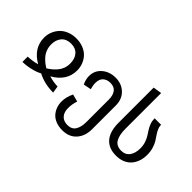

<svg xmlns="http://www.w3.org/2000/svg" viewBox="-124 -1234 1932 1932"><g transform="rotate(45 841.5 -268.5)"><path d="M57.1 -314.9Q57.1 -358.9 73.2 -399.2Q89.4 -439.5 118.7 -470.7Q147.9 -502 193.1 -520.5Q238.3 -539.1 293 -539.1Q347.7 -539.1 392.6 -521.2Q437.5 -503.4 466.6 -472.7Q495.6 -441.9 511.2 -401.6Q526.9 -361.3 526.9 -315.9Q526.9 -168.5 377 -83Q443.8 -63 501 -63L513.2 12.2Q389.6 12.2 291 -39.1Q254.9 -18.1 192.6 -2.9Q130.4 12.2 76.2 12.2V-63Q100.6 -63 138.9 -68.4Q177.2 -73.7 204.1 -83Q57.1 -167.5 57.1 -314.9ZM155.8 -314.9Q155.8 -285.2 164.3 -257.6Q172.9 -230 185.5 -209.7Q198.2 -189.5 217.5 -170.2Q236.8 -150.9 253.7 -137.9Q270.5 -125 292 -111.8Q318.8 -128.9 340.1 -146.2Q361.3 -163.6 382.8 -188.7Q404.3 -213.9 416.3 -246.3Q428.2 -278.8 428.2 -315.9Q428.2 -384.3 392.8 -424.6Q357.4 -464.8 293 -464.8Q228 -464.8 191.9 -424.3Q155.8 -383.8 155.8 -314.9Z M852.1 -539.1Q939 -539.1 994.9 -484.9Q1050.8 -430.7 1050.8 -340.8V-3.9Q1050.8 93.8 996.1 154.8Q941.4 215.8 845.2 215.8Q792.5 215.8 751.2 199Q710 182.1 685.3 153.6Q660.6 125 648.2 90.1Q635.7 55.2 635.7 16.1Q635.7 -49.8 668.9 -116.2L748 -95.2Q729 -40.5 729 16.1Q729 73.7 759 107.9Q789.1 142.1 845.2 142.1Q904.8 142.1 931.9 99.9Q959 57.6 959 -15.1V-335Q959 -394 933.3 -429.4Q907.7 -464.8 852.1 -464.8Q814.5 -464.8 789.3 -449Q764.2 -433.1 754.2 -410.4Q744.1 -387.7 744.1 -359.9Q744.1 -320.8 756.8 -279.8L673.8 -263.2Q649.9 -312 649.9 -360.8Q649.9 -439.5 708.3 -489.3Q766.6 -539.1 852.1 -539.1Z M1192.9 -240.2V-738.8L1284.7 -752.9V-247.1Q1284.7 -153.3 1314 -105.7Q1343.3 -58.1 1409.7 -58.1Q1468.8 -58.1 1499.8 -99.9Q1530.8 -141.6 1530.8 -212.9Q1530.8 -253.9 1519 -289.1Q1507.3 -324.2 1490.7 -350.3Q1474.1 -376.5 1457.8 -401.6Q1441.4 -426.8 1429.7 -458.7Q1418 -490.7 1418 -526.9H1509.8Q1509.8 -499 1521.7 -472.4Q1533.7 -445.8 1550.8 -421.6Q1567.9 -397.5 1585 -369.9Q1602.1 -342.3 1614 -301.8Q1626 -261.2 1626 -212.9Q1626 -166 1612.5 -125.5Q1599.1 -85 1572.8 -53.5Q1546.4 -22 1504.4 -3.9Q1462.4 14.2 1408.7 14.2Q1303.2 14.2 1248 -50.3Q1192.9 -114.7 1192.9 -240.2Z"/></g></svg>

Font: FiraGO
Style: Regular
Weight: 400
Designer: bBox Type
Foundry: bBox Type GmbH
Version: Version 1.001;PS 001.001;hotconv 1.0.88;makeotf.lib2.5.64775